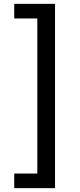

<svg xmlns="http://www.w3.org/2000/svg" viewBox="-20 -796 416 998"><path d="M54 182V106H174V-700H54V-776H266V182Z"/></svg>

Font: Sora
Style: Regular
Weight: 400
Designer: Jonathan Barnbrook, Julián Moncada
Foundry: Barnbrook Fonts
Version: Version 2.000